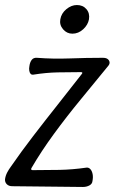

<svg xmlns="http://www.w3.org/2000/svg" viewBox="-26 -737 456 764"><path d="M99 -68Q97 -64 98.5 -62Q100 -60 104 -60Q157 -60 210 -61Q263 -62 318 -70Q327 -71 333.5 -64Q340 -57 342.5 -44.5Q345 -32 342 -17Q341 -5 329.5 1Q318 7 304 7L23 4Q9 4 1 -4Q-7 -12 -6 -24Q-4 -38 2.5 -50.5Q9 -63 18 -75Q58 -133 106 -195.5Q154 -258 204 -321Q254 -384 299 -442Q302 -445 301.5 -447.5Q301 -450 296 -450Q250 -450 203.5 -449Q157 -448 107 -440Q100 -439 96 -443Q92 -447 90.5 -455.5Q89 -464 91 -474Q93 -489 100 -498.5Q107 -508 121 -507Q185 -502 251.5 -504.5Q318 -507 383 -507Q396 -507 402.5 -502Q409 -497 410 -489.5Q411 -482 404 -474Q351 -409 295 -341Q239 -273 188.5 -204Q138 -135 99 -68ZM214 -660Q218 -684 238 -700.5Q258 -717 280 -717Q304 -717 318 -700.5Q332 -684 328 -660Q324 -638 305 -620.5Q286 -603 262 -603Q240 -603 225 -620.5Q210 -638 214 -660Z"/></svg>

Font: Winky Sans Light
Style: Italic
Weight: 300
Italic angle: -8.97852°
Designer: Simon Atzbach
Foundry: typofactur
Version: Version 1.205